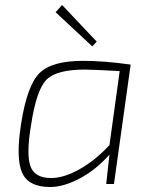

<svg xmlns="http://www.w3.org/2000/svg" viewBox="-20 -738 606 770"><path d="M350 -552 203 -689 229 -718 368 -571ZM437 0H406L419 -118Q365 -57 300 -22.5Q235 12 181 12Q93 12 68 -47Q43 -106 65 -244Q89 -396 138.5 -445Q188 -494 313 -494Q397 -494 504 -479ZM419 -156 460 -453Q346 -459 321 -459Q206 -459 166 -418Q126 -377 105 -239Q85 -122 101.5 -73Q118 -24 185 -24Q235 -24 297.5 -58.5Q360 -93 419 -156Z"/></svg>

Font: Exo 2.0 Extra Light
Style: Italic
Weight: 250
Italic angle: -8°
Designer: Natanael Gama
Version: Version 1.001;PS 001.001;hotconv 1.0.70;makeotf.lib2.5.58329